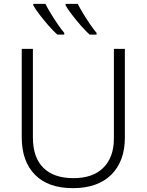

<svg xmlns="http://www.w3.org/2000/svg" viewBox="-20 -968 762 998"><path d="M629 -252Q629 -130 558.5 -60Q488 10 359 10Q230 10 161.5 -60Q93 -130 93 -254V-714H151V-254Q151 -150 205 -96Q259 -42 362 -42Q463 -42 517.5 -96.5Q572 -151 572 -248V-714H629ZM384 -948Q395 -926 412 -898Q429 -870 447.5 -843Q466 -816 482 -797V-788H446Q424 -808 400 -835.5Q376 -863 354.5 -891Q333 -919 321 -940V-948ZM216 -948Q227 -926 244 -898Q261 -870 279.5 -843Q298 -816 314 -797V-788H278Q256 -808 232 -835.5Q208 -863 186.5 -891Q165 -919 153 -940V-948Z"/></svg>

Font: RS Noto Sans Light
Style: Regular
Weight: 300
Designer: Monotype Design Team
Foundry: Monotype Imaging Inc.
Version: Version 3.10